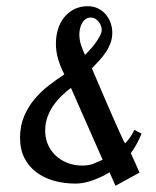

<svg xmlns="http://www.w3.org/2000/svg" viewBox="-20 -574 498 612"><path d="M307.1 -64.9 206.1 -293.9Q191.9 -283.2 177.5 -269.5Q163.1 -255.9 151.1 -239Q139.2 -222.2 131.6 -201.9Q124 -181.6 124 -157.2Q124 -130.4 134.8 -108.9Q145.5 -87.4 163.6 -72.8Q181.6 -58.1 205.3 -51.3Q229 -44.4 254.9 -46.9Q270 -48.3 282.2 -54Q294.4 -59.6 307.1 -64.9ZM251 -398.9Q256.8 -404.8 266.1 -414.8Q275.4 -424.8 283.7 -436Q292 -447.3 298.1 -458.7Q304.2 -470.2 304.2 -479Q304.2 -485.8 301.5 -492.7Q298.8 -499.5 294.2 -505.1Q289.6 -510.7 283.4 -514.4Q277.3 -518.1 270 -518.1Q259.8 -518.1 252.7 -512.9Q245.6 -507.8 241.2 -499.8Q236.8 -491.7 234.9 -482.2Q232.9 -472.7 232.9 -463.9Q232.9 -447.3 238.3 -430.7Q243.7 -414.1 251 -398.9ZM431.2 -147.9Q424.3 -131.3 416 -115.7Q407.7 -100.1 397 -85.9L424.8 -23.9L348.1 18.1L329.1 -24.9Q317.9 -17.6 304.4 -11.2Q291 -4.9 277.1 0.2Q263.2 5.4 248.8 8.3Q234.4 11.2 221.2 11.2Q184.6 11.2 152.3 2.2Q120.1 -6.8 95.9 -24.9Q71.8 -43 57.9 -70.3Q43.9 -97.7 43.9 -134.8Q43.9 -172.9 56.9 -203.4Q69.8 -233.9 90.3 -258.3Q110.8 -282.7 136 -302Q161.1 -321.3 185.1 -336.9Q172.9 -360.4 165.5 -384.8Q158.2 -409.2 158.2 -435.1Q158.2 -458.5 164.6 -480Q170.9 -501.5 183.8 -517.8Q196.8 -534.2 215.8 -544.2Q234.9 -554.2 259.8 -554.2Q277.3 -554.2 291.7 -547.4Q306.2 -540.5 316.4 -528.8Q326.7 -517.1 332.3 -501.7Q337.9 -486.3 337.9 -469.2Q337.9 -451.7 332 -436.3Q326.2 -420.9 316.9 -407Q307.6 -393.1 295.9 -380.6Q284.2 -368.2 272.9 -356Q301.3 -288.6 324.2 -236.3Q334 -213.9 343.5 -192.4Q353 -170.9 360.6 -154.1Q368.2 -137.2 373 -127.2Q377.9 -117.2 378.9 -117.2Q397.5 -136.2 408.2 -160.2Z"/></svg>

Font: Redressed
Style: Regular
Weight: 400
Designer: Astigmatic (AOETI)
Foundry: Astigmatic (AOETI)
Version: Version 1.000